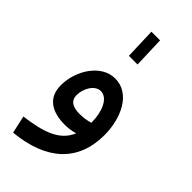

<svg xmlns="http://www.w3.org/2000/svg" viewBox="-278 -727 1018 1018"><g transform="rotate(45 231.0 -218.5)"><path d="M204 -492H269L263 -667H198ZM58 230C285 208 410 95 410 -104C410 -227 353 -356 238 -356C133 -356 59 -237 59 -127C59 -35 122 7 222 7C248 7 274 3 297 -4C260 86 166 114 36 131ZM155 -149C155 -198 187 -255 231 -255C284 -255 314 -181 314 -106V-100C290 -93 262 -89 237 -89C179 -89 155 -111 155 -149Z"/></g></svg>

Font: Noto Sans Arabic UI Md
Style: Regular
Weight: 500
Designer: Monotype Design Team, Nadine Chahine and Nizar Qandah
Foundry: Monotype Imaging Inc.
Version: Version 2.010